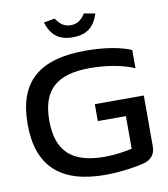

<svg xmlns="http://www.w3.org/2000/svg" viewBox="-95 -961 921 1050"><g transform="rotate(-10 365.5 -436.0)"><path d="M668 -537V-638C614 -662 524 -679 416 -679C156 -679 34 -572 34 -337C34 -103 158 9 406 9C499 9 597 -9 624 -17C664 -29 687 -56 687 -99V-382H415V-288H571V-107C526 -97 474 -89 419 -89C239 -89 154 -165 154 -336C154 -507 238 -581 423 -581C513 -581 605 -565 668 -537ZM218 -870 280 -881C302 -846 327 -830 361 -830C396 -830 420 -846 442 -881L504 -870C480 -796 437 -763 361 -763C285 -763 242 -796 218 -870Z"/></g></svg>

Font: LT Wave Medium
Style: Regular
Weight: 500
Designer: Daniel Lyons
Version: Version 2.5 (Glyphs App)